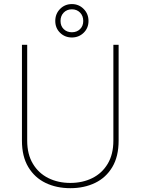

<svg xmlns="http://www.w3.org/2000/svg" viewBox="-20 -936 707 965"><path d="M549.8 -710.9H576.2V-229Q576.2 -149.4 544.4 -96.2Q512.7 -43 457.8 -16.6Q402.8 9.8 333.5 9.8Q264.2 9.8 209.2 -16.6Q154.3 -43 122.3 -96.2Q90.3 -149.4 90.3 -229V-710.9H116.7V-229Q116.7 -160.6 145.3 -113Q173.8 -65.4 222.9 -41Q272 -16.6 333.5 -16.6Q395 -16.6 444.1 -41Q493.2 -65.4 521.5 -113Q549.8 -160.6 549.8 -229ZM257.8 -830.6Q257.8 -866.7 282 -891.1Q306.2 -915.5 341.3 -915.5Q376 -915.5 400.4 -891.1Q424.8 -866.7 424.8 -830.6Q424.8 -794.9 400.4 -771.2Q376 -747.6 341.3 -747.6Q306.2 -747.6 282 -771.2Q257.8 -794.9 257.8 -830.6ZM284.2 -830.6Q284.2 -805.2 300.3 -789.6Q316.4 -773.9 341.3 -773.9Q366.2 -773.9 382.3 -789.6Q398.4 -805.2 398.4 -830.6Q398.4 -856.4 382.3 -872.8Q366.2 -889.2 341.3 -889.2Q316.4 -889.2 300.3 -872.8Q284.2 -856.4 284.2 -830.6Z"/></svg>

Font: Vazirmatn FD Thin
Style: Regular
Weight: 100
Designer: Saber Rastikerdar
Foundry: Saber Rastikerdar
Version: Version 33.003